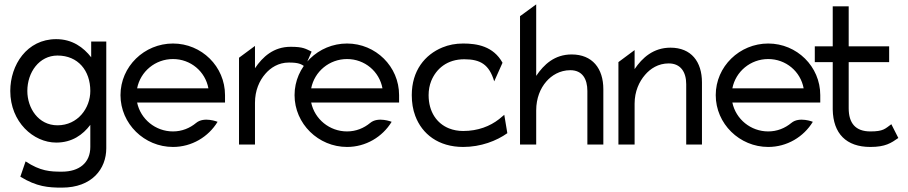

<svg xmlns="http://www.w3.org/2000/svg" viewBox="-20 -661 4152 878"><path d="M243 -88C155 -88 105 -167 105 -245C105 -330 159 -407 243 -407C337 -407 393 -338 393 -245C393 -167 336 -88 243 -88ZM237 -482C103 -482 27 -364 27 -245C27 -103 133 -9 237 -9C310 -9 359 -45 393 -90V11C393 83 343 124 263 124C210 124 165 122 97 77L73 147C148 193 201 197 263 197C401 197 466 111 466 17V-471H397V-399C362 -444 311 -482 237 -482Z M607 -192H1009V-226C1009 -357 902 -462 771 -462C640 -462 531 -357 531 -226C531 -95 640 11 771 11C857 11 933 -35 975 -104C975 -104 913 -129 877 -99C848 -75 812 -60 771 -60C691 -60 623 -116 607 -192ZM933 -257H607C622 -334 690 -391 771 -391C852 -391 919 -334 933 -257Z M1405 -425C1377 -438 1367 -447 1309 -447C1231 -447 1181 -401 1146 -349V-451L1073 -397V0H1146V-191C1146 -247 1166 -292 1193 -323C1217 -351 1253 -375 1301 -375C1346 -375 1357 -368 1375 -356Z M1403 -192H1805V-226C1805 -357 1698 -462 1567 -462C1436 -462 1327 -357 1327 -226C1327 -95 1436 11 1567 11C1653 11 1729 -35 1771 -104C1771 -104 1709 -129 1673 -99C1644 -75 1608 -60 1567 -60C1487 -60 1419 -116 1403 -192ZM1729 -257H1403C1418 -334 1486 -391 1567 -391C1648 -391 1715 -334 1729 -257Z M2240 -289 2278 -374C2236 -450 2161 -462 2098 -462C2063 -462 2032 -456 2003 -444C1923 -411 1863 -338 1863 -226C1863 -192 1868 -160 1879 -131C1910 -48 1985 11 2098 11C2179 11 2251 -17 2300 -52L2286 -136L2262 -116C2221 -84 2166 -62 2098 -62C2075 -62 2053 -66 2033 -74C1978 -96 1940 -149 1940 -226C1940 -249 1944 -271 1952 -291C1975 -347 2025 -390 2103 -390C2177 -390 2217 -366 2240 -289Z M2739 0V-253C2739 -348 2689 -412 2594 -412C2516 -412 2467 -366 2432 -314V-641L2358 -587V0H2432V-156C2432 -212 2451 -257 2478 -288C2502 -316 2540 -340 2588 -340C2643 -340 2666 -300 2666 -245V0Z M3190 0V-284C3190 -379 3141 -443 3046 -443C2968 -443 2917 -397 2882 -345V-432L2808 -377V0H2882V-187C2882 -243 2903 -288 2930 -319C2954 -347 2990 -371 3038 -371C3093 -371 3118 -331 3118 -276V0Z M3329 -192H3731V-226C3731 -357 3624 -462 3493 -462C3362 -462 3253 -357 3253 -226C3253 -95 3362 11 3493 11C3579 11 3655 -35 3697 -104C3697 -104 3635 -129 3599 -99C3570 -75 3534 -60 3493 -60C3413 -60 3345 -116 3329 -192ZM3655 -257H3329C3344 -334 3412 -391 3493 -391C3574 -391 3641 -334 3655 -257Z M4088 -30 4056 -93C4027 -72 4020 -60 3960 -60C3892 -60 3861 -98 3861 -166V-377H4046V-449H3861V-632H3788V-449H3706V-377H3788V-160C3790 -50 3850 11 3960 11C4029 11 4055 -7 4088 -30Z"/></svg>

Font: Charger
Style: Regular
Weight: 400
Designer: Jasper
Foundry: Cannot Into Space Fonts
Version: Version 0.98